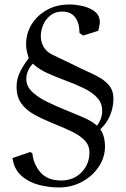

<svg xmlns="http://www.w3.org/2000/svg" viewBox="-20 -721 557 848"><path d="M35.2 -22.9 113.8 -49.8 123 -43.9Q127.9 4.9 158.9 40.5Q189.9 76.2 250 76.2Q304.2 76.2 339.6 40.5Q375 4.9 375 -47.9Q375 -78.6 354.5 -100.3Q334 -122.1 298.1 -139.6Q262.2 -157.2 214.8 -175.8Q168 -194.8 131.6 -214.8Q95.2 -234.9 74.2 -263.9Q53.2 -293 53.2 -337.9Q53.2 -373 69.1 -404.5Q85 -436 106.9 -463.9Q102.1 -479 98.6 -493.9Q95.2 -508.8 95.2 -524.9Q95.2 -573.7 119.6 -613.3Q144 -652.8 187 -677Q230 -701.2 287.1 -701.2Q314 -701.2 345.5 -694.1Q377 -687 398.9 -669.9Q420.9 -652.8 420.9 -622.1Q420.9 -617.2 418.5 -605.7Q416 -594.2 414.1 -585L347.2 -564L331.1 -575.2Q331.1 -619.1 312 -644.5Q293 -669.9 253.9 -669.9Q225.1 -669.9 203.6 -653.6Q182.1 -637.2 171.1 -612.1Q160.2 -586.9 160.2 -561Q160.2 -537.1 172.1 -515.1Q184.1 -493.2 210 -480L312 -431.2Q338.9 -417 367.9 -404.5Q397 -392.1 423.1 -376.5Q449.2 -360.8 465.1 -339.4Q481 -317.9 481 -285.2Q481 -248 466.6 -212.4Q452.1 -176.8 422.9 -149.9Q434.1 -133.8 439 -114.5Q443.8 -95.2 443.8 -75.2Q443.8 -25.4 415.5 16.4Q387.2 58.1 341.1 82.5Q294.9 106.9 240.2 106.9Q194.3 106.9 149.7 95Q105 83 73.5 54.4Q42 25.9 35.2 -22.9ZM431.2 -231.9Q431.2 -267.1 408 -291Q384.8 -314.9 347.9 -332.5Q311 -350.1 269 -365.5Q227.1 -380.9 188.5 -398.4Q149.9 -416 125 -439.9Q111.8 -425.8 104 -408.4Q96.2 -391.1 96.2 -373Q96.2 -340.8 120.6 -316.9Q145 -293 184.1 -273.4Q223.1 -253.9 266.1 -236.6Q309.1 -219.2 347.7 -202.6Q386.2 -186 408.2 -166Q431.2 -194.8 431.2 -231.9Z"/></svg>

Font: Aref Ruqaa
Style: Bold
Weight: 700
Designer: Abdullah Aref
Version: Version 1.002